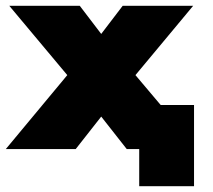

<svg xmlns="http://www.w3.org/2000/svg" viewBox="-60 -514 733 662"><path d="M420 0H377L289 -112L201 0H-40L172 -255L-28 -494H215L289 -397L363 -494H606L407 -255L494 -152H609V128H420Z"/></svg>

Font: Nunito Sans Heavy
Style: Regular
Weight: 400
Designer: Vernon Adams
Foundry: Vernon Adams
Version: Version 2.500